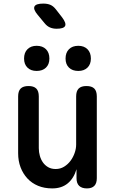

<svg xmlns="http://www.w3.org/2000/svg" viewBox="-20 -1039 640 1069"><path d="M404 -234V-502Q404 -532 418 -546Q432 -560 461 -560Q491 -560 505 -546Q519 -532 519 -502V-47Q519 -18 505 -4Q491 10 464 10Q436 10 421 -4Q406 -18 406 -47V-97Q391 -46 357 -18Q323 10 271 10Q227 10 192 -4.5Q157 -19 132.5 -45.5Q108 -72 94.5 -107.5Q81 -143 81 -186V-502Q81 -532 95 -546Q109 -560 139 -560Q168 -560 182 -546Q196 -532 196 -502V-214Q196 -192 202 -171Q208 -150 219.5 -134Q231 -118 248.5 -108Q266 -98 290 -98Q316 -98 337 -111Q358 -124 372.5 -143.5Q387 -163 395.5 -187Q404 -211 404 -234ZM416 -644Q383 -644 364 -662.5Q345 -681 345 -713Q345 -746 364 -765Q383 -784 416 -784Q448 -784 467 -765Q486 -746 486 -713Q486 -681 467 -662.5Q448 -644 416 -644ZM184 -644Q152 -644 133 -662.5Q114 -681 114 -713Q114 -746 133 -765Q152 -784 184 -784Q217 -784 236 -765Q255 -746 255 -713Q255 -681 236 -662.5Q217 -644 184 -644ZM229 -909 190 -956Q164 -987 172 -1003Q180 -1019 221 -1019Q244 -1019 260.5 -1012Q277 -1005 291 -987L326 -942Q350 -910 342.5 -894.5Q335 -879 295 -879Q275 -879 258.5 -886Q242 -893 229 -909Z"/></svg>

Font: Maple Mono NL SemiBold
Style: Regular
Weight: 600
Monospace: yes
Designer: subframe7536
Version: Version 7.000